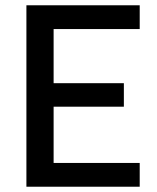

<svg xmlns="http://www.w3.org/2000/svg" viewBox="-20 -707 593 727"><path d="M80 0V-687H509V-597H183V-392H449V-303H183V-90H509V0Z"/></svg>

Font: TitilliumText
Style: Medium
Weight: 500
Designer: Accademia di Belle Arti di Urbino and others
Foundry: Accademia di Belle Arti di Urbino and others.
Version: Version 60.001